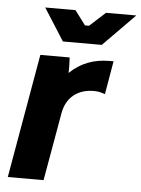

<svg xmlns="http://www.w3.org/2000/svg" viewBox="-52 -761 591 802"><g transform="rotate(5 243.5 -359.5)"><path d="M11 0H161L211 -284C222 -351 271 -393 347 -389C362 -388 375 -384 385 -380L409 -520H392C327 -520 271 -499 226 -455C227 -475 226 -496 225 -520H102ZM191 -584H354L487 -719H360L294 -659H277L232 -719H105Z"/></g></svg>

Font: Fixel Text 20240404
Style: Bold Italic
Weight: 700
Width: 4
Italic angle: -10°
Designer: AlfaBravo + MacPaw
Foundry: Kyrylo Tkachov, Marchela Mozhyna, Serhii Makarenko, Maria Weinstein, Zakhar Kryvoshyya
Version: Version 1.211;Glyphs 3.2 (3225)